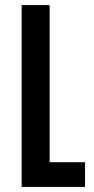

<svg xmlns="http://www.w3.org/2000/svg" viewBox="-20 -734 368 754"><path d="M65 -714H175V-97H314V0H65Z"/></svg>

Font: Noto Sans Armenian Medium Cond
Style: Regular
Weight: 500
Width: 3
Designer: Monotype Design team
Foundry: Monotype Imaging Inc.
Version: Version 1.000